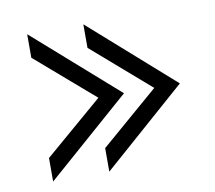

<svg xmlns="http://www.w3.org/2000/svg" viewBox="-62 -547 720 643"><g transform="rotate(-10 298.0 -225.5)"><path d="M354 -225 69 -476V-396L267 -225L69 -55V25ZM544 -225 260 -476V-396L457 -225L260 -55V25Z"/></g></svg>

Font: LINE Seed JP App_OTF Regular
Style: Regular
Weight: 400
Designer: LY Corporation & Fontrix & Fontworks
Version: Version 1.002